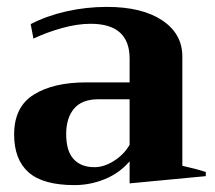

<svg xmlns="http://www.w3.org/2000/svg" viewBox="-20 -527 625 557"><path d="M21 -137Q21 -217 78 -252.5Q135 -288 230 -288H356V-357Q356 -458 243 -458Q204 -458 159.5 -445.5Q115 -433 77 -415L69 -457Q115 -481 172.5 -494Q230 -507 290 -507Q392 -507 450.5 -468Q509 -429 509 -363V-46Q550 -37 577 -28V-16L356 5V-59Q327 -25 284.5 -7.5Q242 10 196 10Q105 10 63 -27Q21 -64 21 -137ZM356 -107V-239H265Q218 -239 195 -212Q172 -185 172 -138Q172 -89 193.5 -65.5Q215 -42 254 -42Q282 -42 311 -60.5Q340 -79 356 -107Z"/></svg>

Font: Trirong Bold
Style: Regular
Weight: 700
Designer: Katatrad Team
Foundry: CadsonDemak
Version: Version 1.000